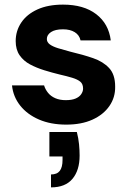

<svg xmlns="http://www.w3.org/2000/svg" viewBox="-20 -528 559 832"><path d="M267 12Q200 12 149 -10Q98 -32 67.5 -70.5Q37 -109 32 -158H171Q176 -141 188 -126Q200 -111 219.5 -102.5Q239 -94 265 -94Q291 -94 307.5 -101Q324 -108 332 -120Q340 -132 340 -144Q340 -164 328 -174Q316 -184 293 -191Q270 -198 239 -205Q206 -213 172 -223.5Q138 -234 110 -249Q82 -264 65 -288.5Q48 -313 48 -350Q48 -394 72 -430Q96 -466 142 -487Q188 -508 253 -508Q343 -508 397 -466.5Q451 -425 460 -353H329Q324 -376 304 -388.5Q284 -401 253 -401Q219 -401 201 -389Q183 -377 183 -359Q183 -345 196 -335.5Q209 -326 232 -319Q255 -312 285 -304Q340 -291 383.5 -276Q427 -261 453 -233Q479 -205 479 -153Q480 -106 454 -68.5Q428 -31 380.5 -9.5Q333 12 267 12ZM201 284V228Q227 228 239 212.5Q251 197 251 165V150H194V44H313Q320 71 322.5 97Q325 123 325 146Q325 210 294 247Q263 284 201 284Z"/></svg>

Font: DM Sans 28pt ExtraBold
Style: Regular
Weight: 800
Version: Version 4.004;gftools[0.9.30]